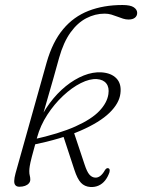

<svg xmlns="http://www.w3.org/2000/svg" viewBox="-20 -739 568 767"><path d="M141 -241Q147 -264.5 155 -293Q163 -321.5 172.8 -355Q182.5 -388.5 193.5 -426.8Q204.5 -465 216 -507.5Q233.5 -570 261.5 -609Q289.5 -648 324.8 -666.2Q360 -684.5 398 -684.5Q412 -684.5 424.8 -680.8Q437.5 -677 449 -672.5Q460.5 -668 471.5 -664.5Q482.5 -661 493.5 -661Q510 -661 519 -668.2Q528 -675.5 528 -687.5Q528 -700.5 514.5 -709.8Q501 -719 469.5 -719Q394 -719 334 -695.8Q274 -672.5 232 -622.2Q190 -572 166.5 -490L42 -46.5Q37 -28 36.8 -16.2Q36.5 -4.5 41.8 1.2Q47 7 57.5 7Q70 7 79.8 3.5Q89.5 0 95.2 -6.5Q101 -13 101 -21.5Q101 -30.5 99 -37.2Q97 -44 97 -55.5Q97 -63.5 98.8 -75.2Q100.5 -87 107.2 -113Q114 -139 128 -189.5Q141 -237.5 169 -280.5Q197 -323.5 232 -356.2Q267 -389 302.8 -407Q338.5 -425 367.5 -423Q393 -421 405 -405.2Q417 -389.5 413 -363Q408 -328.5 377 -295.8Q346 -263 281.5 -234Q217 -205 111 -181.5L109.5 -160Q226 -184 302.2 -217.2Q378.5 -250.5 417.5 -288.5Q456.5 -326.5 461 -365.5Q466 -404 445.2 -425.8Q424.5 -447.5 385 -450Q351 -452 314.5 -437.5Q278 -423 243 -394.8Q208 -366.5 178.5 -326.8Q149 -287 129 -239ZM231.5 -199.5 277 -61Q289 -24 303.5 -8.8Q318 6.5 341 8Q359.5 9 374.2 2.2Q389 -4.5 399.8 -18Q410.5 -31.5 417 -50Q419 -58 417.8 -62Q416.5 -66 412.5 -67Q409 -68 405.8 -66.2Q402.5 -64.5 399 -59Q391 -44.5 381 -36.5Q371 -28.5 359.5 -29.5Q347 -30.5 337.2 -41.5Q327.5 -52.5 318 -81.5L274 -213.5Z"/></svg>

Font: Fraunces 72pt Soft Wonky ExtraLight
Style: Italic
Weight: 250
Italic angle: -16°
Version: Version 1.000;[b76b70a41]